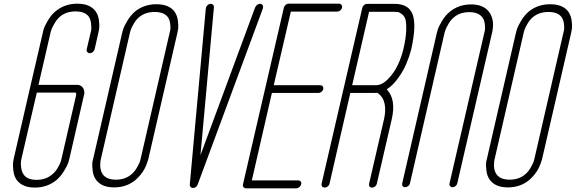

<svg xmlns="http://www.w3.org/2000/svg" viewBox="-20 -821 3128 1043"><path d="M437 -308 357 41Q355 49 351 62.5Q347 76 329 106Q311 136 287 157Q237 198 169 198Q102 198 71 157Q56 136 52.5 105.5Q49 75 51 61.5Q53 48 55 39L142 -339L213 -645Q214 -653 218.5 -666.5Q223 -680 240.5 -710Q258 -740 282 -760Q332 -801 400 -801Q469 -801 499 -760Q514 -740 517.5 -710Q521 -680 519 -667Q517 -654 515 -646L494 -553Q492 -545 484.5 -538.5Q477 -532 468 -532Q459 -532 454 -538.5Q449 -545 451 -553L473 -647Q475 -653 476 -662.5Q477 -672 474.5 -694Q472 -716 462 -731Q441 -759 390 -759Q340 -759 306 -731Q289 -716 276 -693.5Q263 -671 260 -661.5Q257 -652 255 -646L189 -360H399Q413 -360 422.5 -352.5Q432 -345 435.5 -334Q439 -323 438 -310Q437 -309 437 -308ZM263 127Q281 113 294 90Q307 67 310 57Q313 47 314 42L394 -306Q394 -318 389 -318H180L97 39Q96 46 94 56Q92 66 95 89.5Q98 113 109 128Q129 156 179 156Q229 156 263 127Z M600 197Q532 197 502 156Q487 136 483.5 106.5Q480 77 481.5 64Q483 51 486 42L644 -644Q646 -652 650 -665Q654 -678 671.5 -707.5Q689 -737 713 -758Q762 -798 830 -798Q898 -798 928 -758Q943 -737 946.5 -708Q950 -679 948 -666Q946 -653 944 -644L786 42Q785 45 783.5 50.5Q782 56 777 69.5Q772 83 765 96.5Q758 110 745 126.5Q732 143 717 156Q668 197 600 197ZM736 -728Q719 -714 706.5 -692Q694 -670 690.5 -659.5Q687 -649 686 -644L528 43Q527 45 526.5 49Q526 53 525 63.5Q524 74 524.5 83.5Q525 93 528.5 105.5Q532 118 539 127Q560 155 610 155Q660 155 694 126Q711 112 723.5 90Q736 68 739.5 58Q743 48 744 42L902 -645Q904 -651 905.5 -660.5Q907 -670 904.5 -692Q902 -714 891 -729Q870 -756 820 -756Q770 -756 736 -728Z M1028 200Q1020 200 1015 194.5Q1010 189 1011 181L1098 -775Q1099 -784 1106 -791.5Q1113 -799 1122 -800Q1131 -801 1137 -795.5Q1143 -790 1142 -781L1069 22L1366 -781Q1370 -790 1378 -795.5Q1386 -801 1395 -800Q1404 -799 1407.5 -791.5Q1411 -784 1408 -775L1054 181Q1047 200 1028 200Z M1710 -316H1457L1348 159H1600Q1606 159 1610 162Q1614 165 1616 169.5Q1618 174 1616 180Q1615 185 1612.5 188.5Q1610 192 1606.5 195Q1603 198 1598.5 200Q1594 202 1590 202H1317Q1308 202 1303 195.5Q1298 189 1300 180L1522 -779Q1524 -788 1531.5 -794.5Q1539 -801 1548 -801H1822Q1830 -801 1835 -794.5Q1840 -788 1838 -779Q1837 -774 1833 -769Q1829 -764 1823 -761Q1817 -758 1812 -758H1560L1467 -358H1719Q1728 -358 1733 -352Q1738 -346 1736 -337Q1734 -328 1726 -322Q1718 -316 1710 -316Z M2081 -336Q2133 -281 2108 -173L2027 177Q2025 186 2017.5 192Q2010 198 2001 198Q1992 198 1987.5 192Q1983 186 1985 177L2066 -173Q2071 -195 2072 -214Q2073 -233 2071 -246.5Q2069 -260 2065 -272Q2061 -284 2056 -291Q2051 -298 2045.5 -304Q2040 -310 2036 -312.5Q2032 -315 2029 -317Q2020 -316 2012 -316H1883L1770 177Q1768 186 1760 192Q1752 198 1744 198Q1738 198 1733.5 195.5Q1729 193 1727.5 188Q1726 183 1727 177L1948 -778Q1950 -787 1957.5 -793.5Q1965 -800 1974 -800H2123Q2201 -800 2222 -741.5Q2243 -683 2214 -553Q2204 -514 2187 -474Q2170 -434 2141.5 -395Q2113 -356 2081 -336ZM1893 -358H2021Q2055 -358 2087.5 -391Q2120 -424 2140.5 -467Q2161 -510 2171 -553Q2185 -612 2186.5 -653Q2188 -694 2183 -713.5Q2178 -733 2163.5 -744Q2149 -755 2139.5 -756Q2130 -757 2113 -757H1985Z M2422 175 2611 -643Q2613 -650 2614.5 -659Q2616 -668 2613.5 -690.5Q2611 -713 2600 -727Q2579 -755 2529 -755Q2479 -755 2446 -727Q2428 -712 2415.5 -690Q2403 -668 2400 -658.5Q2397 -649 2395 -643L2207 175Q2205 184 2197 190Q2189 196 2180.5 196Q2172 196 2167.5 190Q2163 184 2165 175L2353 -642Q2355 -650 2359 -663Q2363 -676 2380.5 -706Q2398 -736 2422 -756Q2471 -797 2539 -797Q2607 -797 2637 -756Q2647 -743 2652 -727Q2657 -711 2658 -698Q2659 -685 2657.5 -671Q2656 -657 2655 -651.5Q2654 -646 2653 -643L2464 175Q2462 184 2454.5 190Q2447 196 2438.5 196Q2430 196 2425 190Q2420 184 2422 175Z M2739 197Q2671 197 2641 156Q2626 136 2622.5 106.5Q2619 77 2620.5 64Q2622 51 2625 42L2783 -644Q2785 -652 2789 -665Q2793 -678 2810.5 -707.5Q2828 -737 2852 -758Q2901 -798 2969 -798Q3037 -798 3067 -758Q3082 -737 3085.5 -708Q3089 -679 3087 -666Q3085 -653 3083 -644L2925 42Q2924 45 2922.5 50.5Q2921 56 2916 69.5Q2911 83 2904 96.5Q2897 110 2884 126.5Q2871 143 2856 156Q2807 197 2739 197ZM2875 -728Q2858 -714 2845.5 -692Q2833 -670 2829.5 -659.5Q2826 -649 2825 -644L2667 43Q2666 45 2665.5 49Q2665 53 2664 63.5Q2663 74 2663.5 83.5Q2664 93 2667.5 105.5Q2671 118 2678 127Q2699 155 2749 155Q2799 155 2833 126Q2850 112 2862.5 90Q2875 68 2878.5 58Q2882 48 2883 42L3041 -645Q3043 -651 3044.5 -660.5Q3046 -670 3043.5 -692Q3041 -714 3030 -729Q3009 -756 2959 -756Q2909 -756 2875 -728Z"/></svg>

Font: Soda Fountain
Style: ThinOblique
Weight: 400
Version: Version 1.0